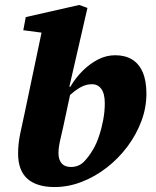

<svg xmlns="http://www.w3.org/2000/svg" viewBox="-20 -739 630 775"><path d="M200 16Q164 16 136.5 7.5Q109 -1 90.5 -17.5Q72 -34 62.5 -59.5Q53 -85 53 -119Q53 -159 62 -201.5Q71 -244 80 -285L152 -628L211 -599L74 -617L84 -670L300 -719L333 -707L259 -385L268 -380L235 -226Q230 -203 225.5 -184.5Q221 -166 218.5 -150.5Q216 -135 216 -121Q216 -95 228.5 -80Q241 -65 266 -65Q297 -65 317.5 -85Q338 -105 357 -138Q369 -158 379.5 -189Q390 -220 396.5 -254.5Q403 -289 403 -322Q403 -361 389 -380Q375 -399 352 -399Q332 -399 315 -391.5Q298 -384 280.5 -370.5Q263 -357 243 -336L237 -389H264Q286 -426 314.5 -454Q343 -482 376 -499Q409 -516 445 -516Q485 -516 513 -499Q541 -482 556 -447.5Q571 -413 571 -361Q571 -304 550.5 -249.5Q530 -195 494 -147Q458 -99 411 -62.5Q364 -26 310 -5Q256 16 200 16Z"/></svg>

Font: Source Serif 4 ExtraBold
Style: Italic
Weight: 800
Italic angle: -12°
Designer: Frank Grießhammer
Foundry: Adobe Systems Incorporated
Version: Version 4.004;hotconv 1.0.116;makeotfexe 2.5.65601